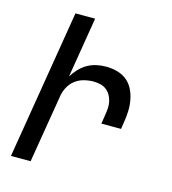

<svg xmlns="http://www.w3.org/2000/svg" viewBox="-109 -825 819 914"><g transform="rotate(15 300.0 -367.5)"><path d="M29 0 150 -735H247L198 -437Q211 -458 228 -476Q245 -494 266 -506Q287 -518 310.5 -523Q334 -528 357 -528Q386 -528 413 -520.5Q440 -513 460 -496.5Q480 -480 492 -456Q504 -432 509 -405Q514 -378 513 -349.5Q512 -321 507 -293L502 -260H405L412 -306Q415 -324 416 -341Q417 -358 413 -374Q409 -390 401 -403.5Q393 -417 380.5 -426.5Q368 -436 351.5 -440Q335 -444 318 -444Q295 -444 271 -438Q247 -432 227 -416.5Q207 -401 195.5 -378Q184 -355 181 -332L126 0Z"/></g></svg>

Font: Iosevka Medium Extended
Style: Italic
Weight: 500
Width: 7
Italic angle: -9°
Monospace: yes
Designer: Belleve Invis
Foundry: Belleve Invis
Version: Version 32.5.0; ttfautohint (v1.8.4)